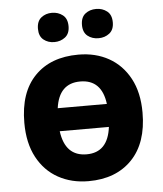

<svg xmlns="http://www.w3.org/2000/svg" viewBox="-54 -799 726 856"><g transform="rotate(-5 309.5 -371.0)"><path d="M574 -274Q574 -138 502.5 -64Q431 10 308 10Q232 10 172.5 -23Q113 -56 79 -119.5Q45 -183 45 -274Q45 -410 116 -483Q187 -556 311 -556Q388 -556 447 -523Q506 -490 540 -427Q574 -364 574 -274ZM309 -436Q214 -436 199 -326H419Q405 -436 309 -436ZM310 -110Q405 -110 419 -223H199Q214 -110 310 -110ZM142 -686Q142 -720 162 -736Q182 -752 210 -752Q238 -752 258.5 -736Q279 -720 279 -686Q279 -653 258.5 -637Q238 -621 210 -621Q182 -621 162 -637Q142 -653 142 -686ZM339 -686Q339 -720 359 -736Q379 -752 408 -752Q436 -752 456.5 -736Q477 -720 477 -686Q477 -653 456.5 -637Q436 -621 408 -621Q379 -621 359 -637Q339 -653 339 -686Z"/></g></svg>

Font: BC Sans
Style: Bold
Weight: 700
Designer: Monotype Design Team
Province of B.C.
Foundry: Monotype Imaging Inc.
Version: Version 2.000;GOOG;noto-source:20170915:90ef993387c0